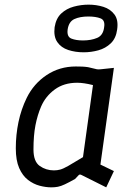

<svg xmlns="http://www.w3.org/2000/svg" viewBox="-20 -796 582 826"><path d="M201 10Q177 10 150.5 3Q124 -4 100.5 -22Q77 -40 62.5 -73Q48 -106 48 -158Q48 -216 59.5 -271Q71 -326 95 -375Q125 -436 180.5 -473Q236 -510 306 -510Q321 -510 333.5 -509.5Q346 -509 359 -507L397 -498Q404 -497 413 -498L470 -504L412 -88L470 -60L437 10L331 -43Q322 -48 317 -41L303 -26Q276 -11 259 -3Q242 5 229 7.5Q216 10 201 10ZM212 -63Q226 -63 239 -66.5Q252 -70 274 -82.5Q296 -95 337 -120L380 -430Q340 -440 312 -440Q255 -440 215.5 -411Q176 -382 157 -338Q141 -301 132.5 -257Q124 -213 124 -153Q124 -101 151 -82Q178 -63 212 -63ZM340 -571Q304 -571 273.5 -581Q243 -591 226.5 -615Q210 -639 215 -679Q221 -717 243.5 -738Q266 -759 297.5 -767.5Q329 -776 361 -776Q395 -776 425 -766.5Q455 -757 472.5 -733.5Q490 -710 484 -669Q479 -631 456.5 -609.5Q434 -588 403 -579.5Q372 -571 340 -571ZM337 -622Q372 -622 398 -633Q424 -644 428 -679Q433 -709 412.5 -717Q392 -725 360 -725Q324 -725 300 -714Q276 -703 271 -669Q267 -638 287 -630Q307 -622 337 -622Z"/></svg>

Font: Finlandica
Style: Italic
Weight: 400
Italic angle: -8°
Designer: Niklas Ekholm, Juho Hiilivirta, Jaakko Suomalainen
Foundry: Helsinki Type Studio
Version: Version 1.064